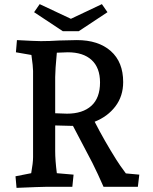

<svg xmlns="http://www.w3.org/2000/svg" viewBox="-20 -904 740 929"><path d="M55 -51 131 -66Q140 -116 140 -144V-561Q140 -582 132 -638L57 -651L62 -710Q152 -705 178 -705Q220 -705 265 -708Q325 -710 352 -710Q456 -710 516 -657Q576 -604 576 -507Q576 -439 538.5 -389.5Q501 -340 438 -315Q485 -223 543 -131Q557 -108 589 -65L654 -59L647 0H481Q454 -62 427 -116L333 -295H324Q299 -295 247 -297V-174Q247 -128 255 -66L336 -59L330 0H199Q178 0 60 5ZM304 -354Q380 -354 422 -392Q464 -430 464 -505Q464 -576 423.5 -613.5Q383 -651 308 -651L255 -649Q247 -564 247 -531V-356Q285 -354 304 -354ZM323 -813 473 -884 500 -845 361 -753H284L145 -845L172 -884Z"/></svg>

Font: Andada Pro SemiBold
Style: Regular
Weight: 600
Designer: Carolina Giovagnoli
Foundry: Huerta Tipografica
Version: Version 3.005